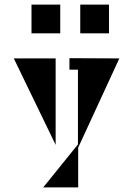

<svg xmlns="http://www.w3.org/2000/svg" viewBox="-20 -741 579 835"><path d="M117 -721H242V-596H117ZM329 -721H454V-596H329ZM499 -487 320 -99V74H168L319 -113V-438H282V-488ZM222 -487V-111L40 -487Z"/></svg>

Font: Chokokutai
Style: Regular
Weight: 400
Designer: 108号,108go
Foundry: Font Zone 108
Version: Version 1.000; ttfautohint (v1.8.3)